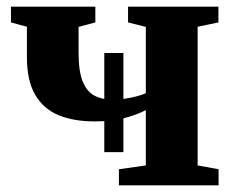

<svg xmlns="http://www.w3.org/2000/svg" viewBox="-20 -558 704 578"><path d="M338 0V-48.5L419 -60V-226.5Q390.5 -211.5 352.2 -202Q314 -192.5 264.5 -192.5Q202 -192.5 156.5 -211.2Q111 -230 86 -272.5Q61 -315 61 -386V-477.5L13 -490.5V-538H267V-490.5L216.5 -477V-399.5Q216.5 -343 229.2 -312.2Q242 -281.5 264.8 -269.8Q287.5 -258 318 -258Q337.5 -258 357.2 -261Q377 -264 393.2 -268.5Q409.5 -273 419 -277.5V-477L365.5 -490.5V-538H637.5V-490.5L575 -477.5V-60L638 -48.5V0ZM294 -100V-398.5H351.5V-100Z"/></svg>

Font: Merriweather 60pt ExtraBold
Style: Regular
Weight: 800
Version: Version 2.100